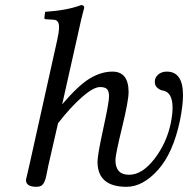

<svg xmlns="http://www.w3.org/2000/svg" viewBox="-20 -718 733 748"><path d="M481 -358.9Q481 -325.7 455.3 -220.2Q429.7 -114.7 429.7 -94.7Q429.7 -37.1 482.9 -37.1Q533.7 -37.1 581.3 -98.6Q628.9 -160.2 645 -236.8Q652.3 -272.5 652.3 -298.8Q652.3 -357.9 615.2 -365.2Q605 -366.2 594 -375Q583 -383.8 583 -399.4Q583 -416 596.2 -427.5Q609.4 -439 629.9 -439Q692.9 -439 692.9 -347.7Q692.9 -307.6 681.2 -249Q654.3 -121.1 595.2 -55.7Q536.1 9.8 473.1 9.8Q359.9 9.8 359.9 -87.9Q359.9 -114.3 382.3 -216.8Q404.8 -319.3 404.8 -341.8Q404.8 -363.8 396.5 -371.3Q388.2 -378.9 370.1 -378.9Q344.2 -378.9 299.6 -339.8Q254.9 -300.8 206.1 -237.8L168 -71.8Q166.5 -64.5 163.6 -49.3Q160.6 -34.2 158.7 -26.1Q156.7 -18.1 152.3 -8.3Q147.9 1.5 140.4 5.6Q132.8 9.8 122.1 9.8Q81.1 9.8 81.1 -17.1Q81.1 -19 93.8 -71.8L203.1 -563Q210 -593.8 210 -612.8Q210 -640.6 189 -641.1L158.2 -643.1Q153.3 -643.1 152.8 -647.9L155.8 -671.9Q242.7 -677.7 295.9 -698.2Q308.1 -698.2 308.1 -688Q296.9 -647.9 283.2 -583L222.2 -311.5Q286.1 -386.2 330.3 -412.6Q374.5 -439 418 -439Q481 -439 481 -358.9Z"/></svg>

Font: Linux Libertine
Style: Italic
Weight: 400
Italic angle: -12°
Designer: Philipp H. Poll
Foundry: Philipp H. Poll
Version: Version 5.1.6 ; ttfautohint (v0.9)